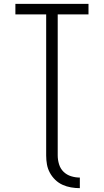

<svg xmlns="http://www.w3.org/2000/svg" viewBox="-20 -755 540 998"><path d="M395 223Q372 223 349 219Q326 215 305 205.5Q284 196 267 179.5Q250 163 239 142.5Q228 122 224 99.5Q220 77 220 53V-680H60V-735H440V-680H280V53Q280 76 287 99Q294 122 310.5 138Q327 154 349.5 161Q372 168 395 168Z"/></svg>

Font: Iosevka Term Curly Light
Style: Regular
Weight: 300
Designer: Belleve Invis
Foundry: Belleve Invis
Version: Version 32.3.0